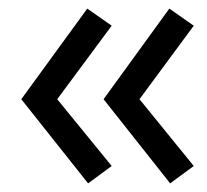

<svg xmlns="http://www.w3.org/2000/svg" viewBox="-20 -502 483 449"><path d="M29.8 -270 184.1 -481.9 241.2 -441.9 113.8 -270 241.2 -113.8 186 -73.2ZM222.2 -270 376 -481.9 433.1 -441.9 306.2 -270 433.1 -113.8 377.9 -73.2Z"/></svg>

Font: Kelly Slab
Style: Regular
Weight: 400
Designer: Denis Masharov
Foundry: Denis Masharov
Version: Version 1.001